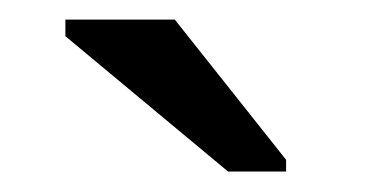

<svg xmlns="http://www.w3.org/2000/svg" viewBox="-20 -755 373 192"><path d="M266.1 -595.2V-583.5H208L45.4 -718.8V-735.4H154.8Z"/></svg>

Font: Arimo Medium
Style: Regular
Weight: 500
Designer: Steve Matteson
Foundry: Monotype Imaging Inc.
Version: Version 1.33